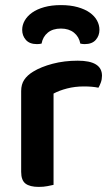

<svg xmlns="http://www.w3.org/2000/svg" viewBox="-20 -726 437 753"><path d="M190 -1Q181 1 166 4Q151 7 132 7Q97 7 80 -6Q63 -19 63 -52V-369Q63 -395 75 -413Q87 -431 110 -445Q141 -464 186.5 -476Q232 -488 285 -488Q380 -488 380 -429Q380 -415 375.5 -402.5Q371 -390 366 -382Q343 -387 309 -387Q274 -387 243 -379Q212 -371 190 -359ZM219 -614Q187 -614 167.5 -598Q148 -582 143 -555Q138 -554 134 -553.5Q130 -553 125 -553Q96 -553 81.5 -569.5Q67 -586 67 -609Q67 -628 77 -645.5Q87 -663 106 -676.5Q125 -690 153.5 -698Q182 -706 219 -706Q256 -706 284.5 -698Q313 -690 332 -676.5Q351 -663 360.5 -645.5Q370 -628 370 -609Q370 -586 355.5 -569.5Q341 -553 312 -553Q305 -553 295 -555Q290 -582 270 -598Q250 -614 219 -614Z"/></svg>

Font: Baloo Bhai 2 SemiBold
Style: Regular
Weight: 600
Designer: Supriya Tembe, Noopur Datye and Ek Type
Foundry: Ek Type
Version: Version 1.640;PS 1.000;hotconv 16.6.51;makeotf.lib2.5.65220;